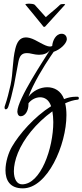

<svg xmlns="http://www.w3.org/2000/svg" viewBox="-20 -665 452 1052"><path d="M219 -518H226C229 -521 303 -602 336 -639C337 -640 337 -640 337 -641C337 -642 333 -643 327 -643C320 -643 312 -642 309 -639C285 -615 257 -595 231 -571L170 -639C165 -643 151 -645 139 -645C128 -645 119 -643 119 -641C119 -640 119 -640 120 -639C154 -599 186 -558 219 -518ZM105 367C240 367 344 129 344 -34C344 -57 342 -80 337 -99C361 -110 384 -117 406 -119C410 -119 412 -123 412 -127C412 -131 410 -135 405 -135H395C375 -135 353 -131 331 -122C314 -168 277 -187 239 -187C201 -187 161 -168 136 -135C144 -157 155 -181 160 -191C203 -279 259 -359 274 -381C313 -395 342 -425 346 -447V-452C346 -466 336 -480 318 -480C285 -480 268 -441 266 -413C262 -411 258 -410 254 -410C225 -410 179 -448 143 -457C135 -459 128 -460 122 -460C89 -460 73 -435 64 -398C48 -334 52 -266 38 -200C29 -160 19 -120 7 -86C5 -82 5 -78 5 -75C5 -69 8 -66 12 -66C16 -66 22 -70 25 -79C36 -110 47 -153 57 -199C66 -242 72 -285 81 -327C87 -356 97 -374 127 -374C135 -374 145 -373 156 -370C165 -368 179 -365 195 -365C217 -365 241 -371 255 -393C227 -347 75 -121 75 -53C75 -50 76 -48 76 -46C78 -34 85 -28 93 -28C118 -28 136 -58 136 -94V-99C150 -118 175 -132 200 -132C224 -132 248 -119 260 -83C168 -25 86 69 46 138C27 170 10 222 10 268C10 321 33 367 105 367ZM101 345C73 345 56 317 56 273C56 245 63 210 78 173C110 95 176 11 267 -55C270 -37 272 -17 272 4C272 148 203 345 101 345Z"/></svg>

Font: Style Script
Style: Regular
Weight: 400
Designer: Robert E. Leuschke
Foundry: Robert E. Leuschke
Version: Version 1.010